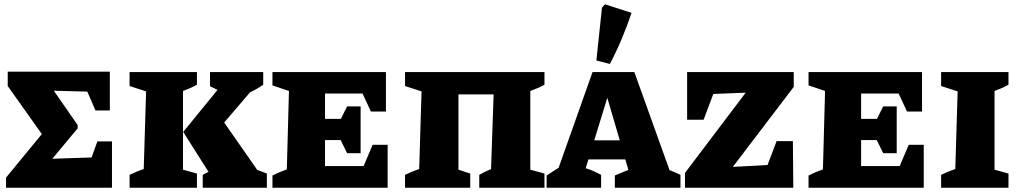

<svg xmlns="http://www.w3.org/2000/svg" viewBox="-20 -875 4750 895"><path d="M434 -216H502V0H8V-47L175 -250L16 -474V-541H492V-360H425L387 -448L231 -452L342 -292V-277L224 -135L407 -141Z M584 0V-60Q599 -67 614 -73.5Q629 -80 650 -87L661 -449L584 -474V-539H898V-480Q885 -473 873.5 -467.5Q862 -462 833 -451V-84L898 -66V0ZM925 0V-60Q939 -68 952 -74L834 -260L994 -456L959 -473V-539H1207V-480Q1177 -459 1146 -445L1025 -304L1179 -83L1224 -66V0Z M1717 -200H1787V0H1250V-57Q1266 -65 1282.5 -72Q1299 -79 1317 -85L1327 -451L1250 -477V-539H1779V-355H1709L1670 -439H1495V-321H1569L1598 -379H1661V-161H1598L1568 -222H1495V-101H1675Z M2117 -435V-84L2172 -66V0H1868V-60Q1883 -67 1898 -73.5Q1913 -80 1934 -87L1945 -449L1868 -474V-539H2518V-480Q2504 -472 2486.5 -464.5Q2469 -457 2452 -451V-84L2518 -66V0H2214V-60Q2227 -67 2238.5 -73Q2250 -79 2269 -87L2281 -435Z M3101 -82Q3114 -77 3125.5 -72Q3137 -67 3152 -60V0H2846V-57L2909 -83L2895 -132H2723L2710 -91Q2730 -85 2747.5 -77Q2765 -69 2782 -60V0H2528V-57L2584 -93L2742 -539H2937ZM2750 -221H2869L2811 -419ZM2823 -577 2760 -593 2786 -839 2800 -855 2924 -815Q2903 -753 2878 -693.5Q2853 -634 2823 -577Z M3173 0V-69L3456 -443L3305 -437L3260 -317H3183V-539H3680V-470L3396 -97L3558 -106L3600 -217H3676L3678 0Z M4216 -200H4286V0H3749V-57Q3765 -65 3781.5 -72Q3798 -79 3816 -85L3826 -451L3749 -477V-539H4278V-355H4208L4169 -439H3994V-321H4068L4097 -379H4160V-161H4097L4067 -222H3994V-101H4174Z M4367 0V-60Q4382 -67 4397 -73.5Q4412 -80 4433 -87L4444 -449L4367 -474V-539H4681V-480Q4668 -473 4656.5 -467.5Q4645 -462 4616 -451V-84L4681 -66V0Z"/></svg>

Font: Piazzolla SC ExtraBold
Style: Regular
Weight: 800
Designer: Juan Pablo del Peral
Foundry: Huerta Tipografica
Version: Version 1.330